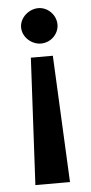

<svg xmlns="http://www.w3.org/2000/svg" viewBox="-51 -507 358 757"><g transform="rotate(-5 127.5 -129.0)"><path d="M84 -284 58 218H195L171 -284ZM200 -405C200 -443 168 -476 130 -476C92 -476 56 -444 56 -406C56 -368 91 -336 129 -336C168 -336 200 -368 200 -405Z"/></g></svg>

Font: Quattrocento Sans
Style: Bold
Weight: 700
Designer: Pablo Impallari
Foundry: Pablo Impallari, Igino Marini, Brenda Gallo
Version: Version 2.000